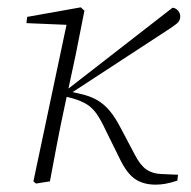

<svg xmlns="http://www.w3.org/2000/svg" viewBox="-20 -494 521 523"><path d="M78 6 71 0 163 -435 171 -426 52 -431 54 -448 200 -474 210 -465 186 -344 156 -204Q145 -153 135.5 -103.5Q126 -54 116 0ZM463 -2Q445 4 431 6.5Q417 9 404 9Q371 9 348.5 -6Q326 -21 307 -60L267 -141Q255 -167 243.5 -183.5Q232 -200 217 -209.5Q202 -219 178 -226L151 -233V-246H157L163 -250L450 -473Q459 -472 465 -465Q471 -458 471 -449Q471 -443 468.5 -438Q466 -433 460 -428.5Q454 -424 444 -417L170 -238V-245L196 -239Q224 -233 243.5 -222Q263 -211 278.5 -192.5Q294 -174 309 -145L347 -73Q362 -44 378.5 -32.5Q395 -21 419 -20L465 -18Z"/></svg>

Font: Source Serif 4 36pt Light
Style: Italic
Weight: 300
Italic angle: -12°
Designer: Frank Grießhammer
Foundry: Adobe Systems Incorporated
Version: Version 4.004;hotconv 1.0.116;makeotfexe 2.5.65601